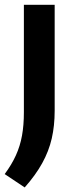

<svg xmlns="http://www.w3.org/2000/svg" viewBox="-37 -566 319 820"><path d="M68.5 234.5 -17 177.5Q13 137 31 97.2Q49 57.5 57 13Q65 -31.5 65 -87V-545.5H196.5V-93Q196.5 -29 184 25.5Q171.5 80 143.2 131Q115 182 68.5 234.5Z"/></svg>

Font: Encode Sans Condensed Thin SemiBold
Style: Regular
Weight: 600
Version: Version 3.002